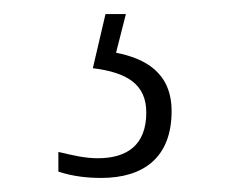

<svg xmlns="http://www.w3.org/2000/svg" viewBox="-20 -29 344 273"><path d="M124 224C184 224 224 195 224 129C224 74 186 54 145 46L159 -9H130L112 68C161 74 188 91 188 131C188 177 161 196 119 196C101 196 84 192 63 187V215C84 222 105 224 124 224Z"/></svg>

Font: Noto Serif Ethiopic SemiCondensed ExtraLight
Style: Regular
Weight: 200
Width: 4
Designer: Monotype Design Team
Foundry: Monotype Imaging Inc.
Version: Version 2.102